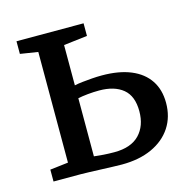

<svg xmlns="http://www.w3.org/2000/svg" viewBox="-87 -641 733 734"><g transform="rotate(-15 279.0 -274.0)"><path d="M38.5 0V-47L110.5 -55.5V-493.5L40.5 -504.5V-554.5H306V-504.5L212.5 -493.5V-334Q226 -337 244.2 -339Q262.5 -341 282.5 -342.5Q302.5 -344 321.5 -344Q389 -344 436 -324.5Q483 -305 507.5 -268.2Q532 -231.5 532 -179.5Q532 -124 504.8 -82.5Q477.5 -41 427.2 -18Q377 5 308 5Q295.5 5 273.5 4.2Q251.5 3.5 226.8 2.5Q202 1.5 180.2 0.8Q158.5 0 146 0ZM292.5 -48Q358.5 -48 391.8 -82.5Q425 -117 425 -175Q425 -235 391 -263Q357 -291 297 -291Q275 -291 252 -288.8Q229 -286.5 212.5 -283V-53Q228.5 -51 249.2 -49.5Q270 -48 292.5 -48Z"/></g></svg>

Font: Merriweather 20pt
Style: Regular
Weight: 400
Version: Version 2.100